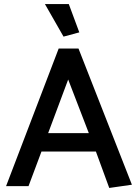

<svg xmlns="http://www.w3.org/2000/svg" viewBox="-20 -920 682 949"><path d="M419 -262H218L317 -527ZM270 -680 10 0H121L185 -171H454L520 9L632 -7L368 -680ZM294 -739 372 -760 320 -900H202Z"/></svg>

Font: Catamaran Thin SemiBold
Style: Regular
Weight: 600
Version: Version 2.000